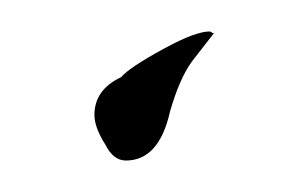

<svg xmlns="http://www.w3.org/2000/svg" viewBox="-20 -88 184 122"><path d="M60 14Q52 14 47 4Q40 -7 40 -15Q40 -31 57 -39Q62 -45 84 -57Q95 -63 102 -65.5Q109 -68 113 -68Q114 -68 115 -67H116Q116 -67 109 -58Q102 -49 102 -49Q94 -38 88 -17Q81 14 60 14Z"/></svg>

Font: Ruthie
Style: Regular
Weight: 400
Designer: Robert E. Leuschke
Foundry: Robert E. Leuschke
Version: Version 1.012